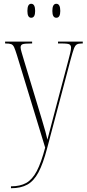

<svg xmlns="http://www.w3.org/2000/svg" viewBox="-20 -756 458 1016"><path d="M38 230Q87 230 119 212Q151 194 174.5 149.5Q198 105 219 25L70 -463Q61 -492 55 -505.5Q49 -519 39 -522.5Q29 -526 8 -526H7V-536H150V-526H147Q110 -526 99.5 -522Q89 -518 89 -505Q89 -497 94.5 -478.5Q100 -460 108 -433L171 -225Q190 -163 201.5 -124Q213 -85 220 -60.5Q227 -36 231 -17Q239 -47 252 -97.5Q265 -148 279 -200L341 -434Q347 -457 351.5 -475Q356 -493 356 -504Q356 -515 348.5 -520.5Q341 -526 305 -526H287V-536H418V-526H413Q395 -526 386 -520.5Q377 -515 370.5 -497Q364 -479 354 -442L229 30Q208 110 183.5 156Q159 202 124.5 221Q90 240 39 240H38ZM278 -662Q257 -662 257 -698Q257 -736 278 -736Q299 -736 299 -698Q299 -662 278 -662ZM145 -662Q125 -662 125 -698Q125 -736 145 -736Q166 -736 166 -698Q166 -662 145 -662Z"/></svg>

Font: Noto Serif Display ExtraCondensed Thin
Style: Regular
Weight: 100
Width: 2
Designer: Monotype Design Team
Foundry: Monotype Imaging Inc.
Version: Version 2.009